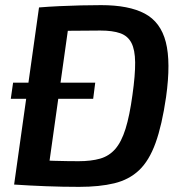

<svg xmlns="http://www.w3.org/2000/svg" viewBox="-20 -719 713 748"><path d="M351 -397 343 -334H22L31 -397ZM374 -699Q482 -699 544 -666Q606 -633 626 -555Q646 -477 627 -341Q611 -231 586 -162Q561 -93 522 -56Q483 -19 425.5 -5Q368 9 288 9Q224 9 159 6.5Q94 4 35 0L98 -96Q137 -94 190 -92.5Q243 -91 286 -91Q335 -91 370 -101Q405 -111 429 -138.5Q453 -166 469 -217Q485 -268 496 -349Q507 -427 506.5 -476Q506 -525 492 -552Q478 -579 448.5 -589.5Q419 -600 371 -600Q343 -600 308.5 -599.5Q274 -599 239.5 -599Q205 -599 179 -598L132 -690Q168 -693 210 -695Q252 -697 294.5 -698Q337 -699 374 -699ZM257 -690 160 0H35L132 -690Z"/></svg>

Font: Exo 2 SemiBold
Style: Italic
Weight: 600
Italic angle: -8°
Designer: Natanael Gama
Foundry: Natanael Gama
Version: Version 2.010